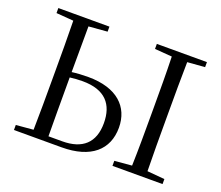

<svg xmlns="http://www.w3.org/2000/svg" viewBox="-120 -903 1240 1077"><g transform="rotate(20 500.0 -364.0)"><path d="M56 0H340C515 0 605 -82 605 -213C605 -337 519 -422 347 -422C311 -422 279 -420 249 -416L250 -689L361 -698V-728H56V-698L159 -690C161 -591 161 -492 161 -391V-337C161 -237 161 -137 159 -39L56 -30ZM249 -384C273 -387 298 -389 325 -389C460 -389 517 -320 517 -208C517 -91 452 -33 332 -33H250C249 -133 249 -234 249 -337ZM644 -698 747 -690C750 -591 750 -491 750 -391V-337C750 -236 750 -137 747 -39L644 -30V0H943V-30L839 -39C837 -137 837 -237 837 -337V-391C837 -492 837 -592 839 -690L943 -698V-728H644Z"/></g></svg>

Font: Harano Aji Mincho
Style: Regular
Weight: 400
Foundry: Masamichi Hosoda
Version: HaranoAjiMincho-Regular version 20230610;ttx 4.39.4